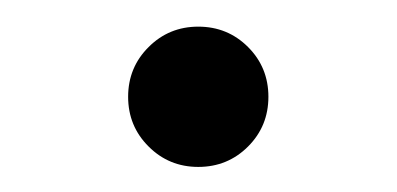

<svg xmlns="http://www.w3.org/2000/svg" viewBox="-20 -412 304 147"><path d="M93.8 -299.8Q78.1 -315.4 78.1 -337.9Q78.1 -360.4 93.8 -376Q109.4 -391.6 131.8 -391.6Q154.3 -391.6 169.9 -376Q185.5 -360.4 185.5 -337.9Q185.5 -315.4 169.9 -299.8Q154.3 -284.2 131.8 -284.2Q109.4 -284.2 93.8 -299.8Z"/></svg>

Font: Flanker
Style: Regular
Weight: 400
Designer: Flanker
Foundry: Flanker
Version: Version 2.027